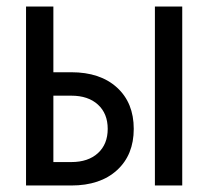

<svg xmlns="http://www.w3.org/2000/svg" viewBox="-20 -570 640 590"><path d="M60 0V-550H144V-348H199Q288 -348 339.5 -301Q391 -254 391 -174Q391 -94 339.5 -47Q288 0 199 0ZM144 -72H199Q251 -72 281 -99.5Q311 -127 311 -174Q311 -221 281 -248.5Q251 -276 199 -276H144ZM456 0V-550H540V0Z"/></svg>

Font: Pitagon Sans Mono
Style: Regular
Weight: 400
Monospace: yes
Designer: Travis Tran
Foundry: Pitagon
Version: Version 1.001;gftools[0.9.26]